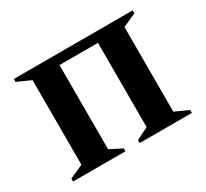

<svg xmlns="http://www.w3.org/2000/svg" viewBox="-118 -734 972 908"><g transform="rotate(-30 368.0 -280.0)"><path d="M44 0V-16L118 -49V-511L44 -544V-560H693V-544L620 -511V-49L693 -16V0H408V-16L474 -49V-509H264V-49L330 -16V0Z"/></g></svg>

Font: Spectral SC
Style: Bold
Weight: 700
Designer: Jean-Baptiste Levee
Foundry: Production Type
Version: Version 2.001